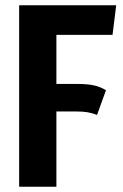

<svg xmlns="http://www.w3.org/2000/svg" viewBox="-20 -712 470 732"><path d="M195 -579V-392H274Q313 -392 338 -386.5Q363 -381 384 -368L350 -274Q331 -281 314 -284Q297 -287 270 -287H195V0H53V-692H423L409 -579Z"/></svg>

Font: Fira Sans Extra Condensed SemiBold
Style: Regular
Weight: 600
Width: 1
Designer: Carrois Corporate & Edenspiekermann AG
Foundry: Carrois Corporate GbR & Edenspiekermann AG
Version: Version 4.203